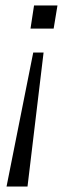

<svg xmlns="http://www.w3.org/2000/svg" viewBox="-20 -505 259 705"><path d="M92 -400 105 -485H191L177 -400ZM4 180 102 -312H140L81 180Z"/></svg>

Font: Nunito Sans Light
Style: Italic
Weight: 300
Italic angle: -9°
Designer: Vernon Adams
Foundry: Vernon Adams
Version: Version 3.006; ttfautohint (v1.8.3)